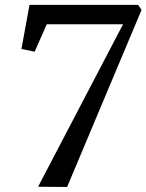

<svg xmlns="http://www.w3.org/2000/svg" viewBox="-20 -763 598 784"><path d="M482.5 -664H171L121.5 -552L67.5 -563L100.5 -743H544L558 -722.5L254 0.5L135.5 -0.5Z"/></svg>

Font: Merriweather 60pt
Style: Italic
Weight: 400
Italic angle: -7.8°
Version: Version 2.101